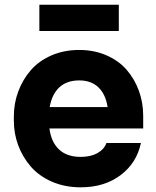

<svg xmlns="http://www.w3.org/2000/svg" viewBox="-20 -780 664 819"><path d="M486.8 -647.9H147.9V-759.8H486.8ZM324.2 19Q256.3 19 201.2 -5.1Q146 -29.3 111.1 -69.8Q76.2 -110.4 57.6 -160.4Q39.1 -210.4 39.1 -264.2V-284.2Q39.1 -339.4 57.9 -389.9Q76.7 -440.4 111.1 -480.2Q145.5 -520 199.2 -543.5Q252.9 -566.9 317.9 -566.9Q381.8 -566.9 434.3 -543.9Q486.8 -521 520.5 -481.9Q554.2 -442.9 572.5 -392.6Q590.8 -342.3 590.8 -286.1V-231.9H190.9Q198.2 -174.3 231.7 -142.6Q265.1 -110.8 324.2 -110.8Q366.7 -110.8 395.3 -126.7Q423.8 -142.6 434.1 -169.9H581.1Q563 -84.5 494.1 -32.7Q425.3 19 324.2 19ZM317.9 -437Q265.6 -437 233.6 -408Q201.7 -378.9 191.9 -323.2H439Q430.7 -377.9 399.7 -407.5Q368.7 -437 317.9 -437Z"/></svg>

Font: Sora
Style: Bold
Weight: 700
Designer: Jonathan Barnbrook, Julián Moncada
Foundry: Barnbrook Fonts
Version: Version 2.000